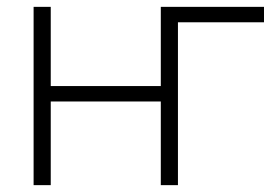

<svg xmlns="http://www.w3.org/2000/svg" viewBox="-20 -540 812 560"><path d="M750 -520V-475H499V0H449V-244H128V0H78V-520H128V-289H449V-520Z"/></svg>

Font: Raleway-v4020 Light
Style: Regular
Weight: 300
Designer: Matt McInerney, Pablo Impallari, Rodrigo Fuenzalida
Foundry: Matt McInerney, Pablo Impallari, Rodrigo Fuenzalida
Version: Version 4.020;PS 004.020;hotconv 1.0.88;makeotf.lib2.5.64775